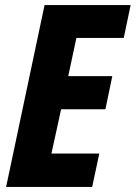

<svg xmlns="http://www.w3.org/2000/svg" viewBox="-20 -734 533 754"><path d="M4 0 155 -714H493L466 -585H280L248 -435H421L394 -305H220L182 -131H370L342 0Z"/></svg>

Font: Noto Sans Condensed ExtraBold
Style: Italic
Weight: 800
Width: 3
Italic angle: -12°
Designer: Monotype Design Team
Foundry: Monotype Imaging Inc.
Version: Version 2.013; ttfautohint (v1.8.4.7-5d5b)